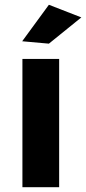

<svg xmlns="http://www.w3.org/2000/svg" viewBox="-20 -785 361 805"><path d="M74 -538H228V0H74ZM185 -765 321 -712 185 -602 73 -612Z"/></svg>

Font: Argentum Sans SemiBold
Style: Regular
Weight: 600
Designer: Julieta Ulanovsky (Modified by Cristiano Sobral)
Foundry: Julieta Ulanovsky
Version: Version 5.001;November 22, 2018;FontCreator 11.5.0.2425 64-b